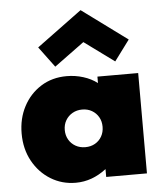

<svg xmlns="http://www.w3.org/2000/svg" viewBox="-58 -908 849 976"><g transform="rotate(-5 366.0 -420.0)"><path d="M289.5 16Q219.5 16 162 -19.2Q104.5 -54.5 70.5 -116.2Q36.5 -178 36.5 -257Q36.5 -333.5 68.8 -394.8Q101 -456 158 -492Q215 -528 289.5 -528Q333.5 -528 374.2 -515.2Q415 -502.5 445.5 -479V-512H653.5V0H445.5V-40Q409 -12 370.2 2Q331.5 16 289.5 16ZM353.5 -160Q381.5 -160 403.2 -172.5Q425 -185 437.2 -206.8Q449.5 -228.5 449.5 -256Q449.5 -284 437 -305.5Q424.5 -327 403 -339.5Q381.5 -352 353.5 -352Q326 -352 304 -339.5Q282 -327 269.2 -305.2Q256.5 -283.5 256.5 -256Q256.5 -228.5 269 -206.8Q281.5 -185 303.5 -172.5Q325.5 -160 353.5 -160ZM236.5 -581 158.5 -686 389.5 -856 620.5 -686 542.5 -581 389.5 -693Z"/></g></svg>

Font: Spartan Thin Black
Style: Regular
Weight: 900
Version: Version 1.004